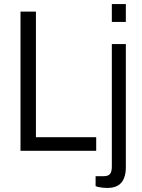

<svg xmlns="http://www.w3.org/2000/svg" viewBox="-20 -743 702 946"><path d="M81 0V-686H157V-67H454V0ZM531 -635V-723H600V-635ZM509 183Q499 183 488.5 182Q478 181 467.5 179Q457 177 451 174V125H492Q513 125 522 114Q531 103 531 78V-526H600V83Q600 112 591 135Q582 158 562 170.5Q542 183 509 183Z"/></svg>

Font: Archivo SemiCondensed Light
Style: Regular
Weight: 300
Width: 4
Designer: Hector Gatti
Foundry: Omnibus-Type
Version: Version 2.001